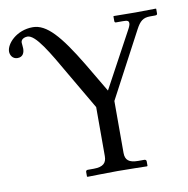

<svg xmlns="http://www.w3.org/2000/svg" viewBox="-76 -733 793 809"><g transform="rotate(-10 321.0 -328.5)"><path d="M231 -435 321 -281V-71C321 -43 307 -27 266 -27H240C235 -27 232 -24 232 -19V0L234 2C234 2 327 0 363 0C402 0 489 2 489 2L491 0V-19C491 -24 487 -27 482 -27H456C417 -27 401 -40 401 -71V-293L550 -574C567 -606 581 -618 611 -618H632C639 -618 642 -620 642 -625V-645L640 -646C640 -646 562 -645 553 -645C540 -645 461 -646 461 -646L459 -645V-625C459 -622 460 -618 465 -618H495C515 -618 520 -615 520 -604C520 -599 517 -590 509 -576L382 -341L308 -466C228 -599 175 -659 116 -659C46 -659 0 -608 0 -575C0 -561 9 -542 31 -542C55 -542 61 -561 61 -578C61 -588 59 -596 59 -603C59 -620 79 -624 87 -624C122 -624 169 -543 231 -435Z"/></g></svg>

Font: Libertinus Math
Style: Regular
Weight: 400
Designer: Philipp H. Poll, Khaled Hosny
Foundry: Caleb Maclennan
Version: Version 7.050;RELEASE